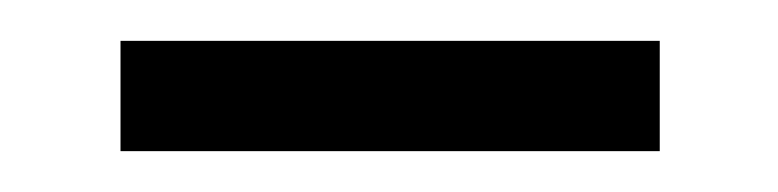

<svg xmlns="http://www.w3.org/2000/svg" viewBox="-20 -678 381 94"><path d="M39 -604V-658H303V-604Z"/></svg>

Font: Atkinson Hyperlegible Next Light
Style: Regular
Weight: 300
Designer: Elliott Scott, Megan Eiswerth, Linus Boman, Theodore Petrosky, Letters from Sweden
Foundry: Applied Design Works, Letters from Sweden
Version: Version 2.001